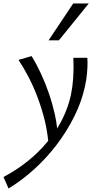

<svg xmlns="http://www.w3.org/2000/svg" viewBox="-76 -772 563 1099"><path d="M-56 241Q18 202 82 151Q146 100 195 40Q198 38 200 35Q194 -23 181 -79Q164 -148 140.5 -211Q117 -274 88.5 -329Q60 -384 30 -429L105 -451Q132 -407 157.5 -352.5Q183 -298 203.5 -238.5Q224 -179 238 -117Q247 -77 251 -37Q267 -62 280 -88Q314 -156 330 -229Q340 -280 342.5 -320.5Q345 -361 345 -390Q345 -415 344 -441H424Q425 -426 425 -411Q425 -385 422 -351Q419 -317 410 -276Q391 -189 349 -105Q307 -21 249.5 55Q192 131 121 195.5Q50 260 -27 307ZM202 -541 343 -752H432L261 -541Z"/></svg>

Font: Isabella Sans
Style: Italic
Weight: 400
Italic angle: -12°
Designer: Christian Thalmann (Catharsis Fonts), Cristiano Sobral
Foundry: The Isabella Sans Project Authors
Version: Version 2.026; ttfautohint (v1.8.4.7-5d5b-dirty)